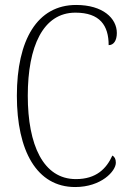

<svg xmlns="http://www.w3.org/2000/svg" viewBox="-20 -744 519 774"><path d="M283 10C388 10 447 -54 447 -88C447 -103 442 -112 433 -117C409 -64 368 -22 286 -22C154 -22 92 -160 92 -358C92 -556 153 -693 284 -693C383 -693 418 -641 418 -562C438 -562 451 -580 451 -611C451 -670 395 -724 287 -724C130 -724 48 -583 48 -358C48 -136 128 10 283 10Z"/></svg>

Font: Noto Serif Georgian Condensed ExtraLight
Style: Regular
Weight: 200
Width: 3
Designer: Monotype Design Team, Akaki Razmadze
Foundry: Google LLC
Version: Version 2.003